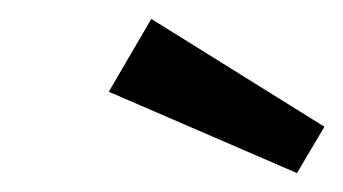

<svg xmlns="http://www.w3.org/2000/svg" viewBox="-20 -821 363 203"><path d="M323 -687 294 -638 95 -724 140 -801Z"/></svg>

Font: FiraGO
Style: Italic
Weight: 400
Italic angle: -8°
Designer: bBox Type GmbH
Foundry: bBox Type GmbH
Version: Version 1.001